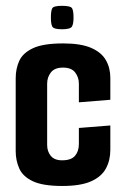

<svg xmlns="http://www.w3.org/2000/svg" viewBox="-20 -622 421 647"><path d="M189.9 4.7Q124.4 4.7 90.6 -11.3Q56.8 -27.3 44.9 -54.3Q32.9 -81.3 32.9 -112.6V-358.4Q32.9 -390.7 45 -417.2Q57.2 -443.7 91.5 -459.7Q125.7 -475.7 193 -475.7Q253.3 -475.7 287.9 -460.3Q322.5 -445 337.1 -418.8Q351.8 -392.7 351.8 -359.8V-285.8L245.8 -277.2V-340.2Q245.8 -361.4 233.3 -377.8Q220.8 -394.2 192.3 -394.2Q164.2 -394.2 151.5 -378Q138.9 -361.8 138.9 -340.2V-133.4Q138.9 -111.6 151.2 -96.7Q163.5 -81.8 189.3 -81.8Q220.1 -81.8 233 -97.2Q245.8 -112.6 245.8 -136.5V-190.8L351.8 -199.2V-116.6Q351.8 -82 337 -54.4Q322.2 -26.7 286.9 -11Q251.6 4.7 189.9 4.7ZM189 -523.4Q160.8 -523.4 156.1 -532.6Q151.5 -541.7 151.5 -562.3Q151.5 -585.8 156.1 -594.1Q160.8 -602.4 188.7 -602.4Q218 -602.4 222.9 -594.1Q227.8 -585.8 227.8 -562.3Q227.8 -541.7 222.5 -532.6Q217.2 -523.4 189 -523.4Z"/></svg>

Font: Smooch Sans Thin
Style: Regular
Weight: 100
Designer: Robert E. Leuschke
Foundry: Robert E. Leuschke
Version: Version 1.010